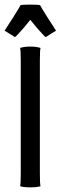

<svg xmlns="http://www.w3.org/2000/svg" viewBox="-30 -802 261 824"><path d="M210.4 -670.4Q210 -669.9 189.5 -657.5Q168.9 -645 166 -642.6Q163.1 -644.5 153.1 -655Q143.1 -665.5 127.7 -683.3Q112.3 -701.2 100.1 -716.8Q87.9 -701.2 72.5 -683.3Q57.1 -665.5 47.1 -655Q37.1 -644.5 34.2 -642.6Q31.2 -645 10.7 -657.5Q-9.8 -669.9 -10.3 -670.4Q-3.9 -679.2 26.1 -726.8Q56.2 -774.4 58.1 -779.8Q65.4 -782.2 100.1 -782.2Q134.8 -782.2 142.1 -779.8Q144 -774.4 174.1 -726.8Q204.1 -679.2 210.4 -670.4ZM59.1 -58.1V-542Q59.1 -587.4 56.2 -596.2Q73.7 -602.1 100.1 -602.1Q126.5 -602.1 144 -596.2Q141.1 -587.4 141.1 -542V-58.1Q141.1 -11.7 144 -2.9Q129.4 2 100.1 2Q70.8 2 56.2 -2.9Q59.1 -11.7 59.1 -58.1Z"/></svg>

Font: Nikodecs
Style: Medium
Weight: 500
Version: Version 0.29